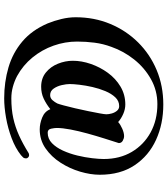

<svg xmlns="http://www.w3.org/2000/svg" viewBox="40 -796 819 940"><g transform="rotate(90 450.0 -326.5)"><path d="M540 -437Q540 -449 536 -463.5Q532 -478 523 -489Q514 -500 500 -500Q475 -500 457 -481Q439 -462 426.5 -432Q414 -402 406.5 -369Q399 -336 395.5 -306Q392 -276 392 -258Q392 -242 397 -219.5Q402 -197 414 -179.5Q426 -162 446 -162Q461 -162 471 -173.5Q481 -185 487 -197Q490 -204 496.5 -228Q503 -252 510.5 -284Q518 -316 524.5 -348Q531 -380 535.5 -404.5Q540 -429 540 -437ZM836 -405Q836 -360 821 -309Q806 -258 777 -213Q748 -168 707 -139.5Q666 -111 614 -111Q586 -111 556 -123Q526 -135 515 -163Q490 -143 463.5 -130.5Q437 -118 405 -118Q364 -118 335.5 -141Q307 -164 292.5 -200Q278 -236 278 -273Q278 -316 293.5 -361Q309 -406 337 -444.5Q365 -483 404.5 -506.5Q444 -530 492 -530Q515 -530 538 -520Q561 -510 578 -495Q590 -506 610.5 -515Q631 -524 647 -524Q658 -524 669.5 -517.5Q681 -511 681 -498Q681 -498 680.5 -497Q680 -496 680 -495Q671 -467 658.5 -427.5Q646 -388 634 -344.5Q622 -301 614.5 -261.5Q607 -222 607 -194Q607 -184 610.5 -167Q614 -150 630 -150Q660 -150 681.5 -171Q703 -192 718 -225Q733 -258 742 -295.5Q751 -333 755 -367.5Q759 -402 759 -424Q759 -503 724 -562Q689 -621 628.5 -654Q568 -687 490 -687Q424 -687 368 -655.5Q312 -624 271.5 -573Q231 -522 210 -462Q195 -422 189.5 -379.5Q184 -337 184 -294Q184 -235 204 -178.5Q224 -122 262 -75.5Q300 -29 353 0Q378 13 405.5 20.5Q433 28 462 28Q516 28 559 18.5Q602 9 643 -9.5Q684 -28 729 -56Q733 -59 741 -59Q746 -59 751 -54.5Q756 -50 756 -44Q756 -35 751 -29.5Q746 -24 740 -19Q706 8 657 26.5Q608 45 556.5 54Q505 63 462 63Q382 63 310.5 42Q239 21 183.5 -26Q128 -73 95 -150Q82 -182 73.5 -217.5Q65 -253 65 -287Q65 -378 97.5 -456Q130 -534 188 -592.5Q246 -651 323.5 -683.5Q401 -716 492 -716Q587 -716 665 -680.5Q743 -645 789.5 -575.5Q836 -506 836 -405Z"/></g></svg>

Font: Kaisei Decol
Style: Bold
Weight: 700
Designer: Font-Kai, 金井和夫
Foundry: KAZUO KANAI
Version: Version 5.003